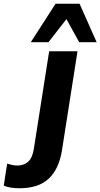

<svg xmlns="http://www.w3.org/2000/svg" viewBox="-158 -780 535 1023"><path d="M-54 223Q-76 223 -98 220Q-120 217 -138 209L-120 92Q-107 96 -93 99Q-79 102 -65 102Q-32 102 -9 82.5Q14 63 22 15L104 -507H255L172 22Q156 121 101.5 172Q47 223 -54 223ZM6 -555 138 -760H266L357 -555H264L196 -678L100 -555Z"/></svg>

Font: Mulish ExtraLight ExtraBold
Style: Italic
Weight: 800
Italic angle: -9°
Version: Version 3.603